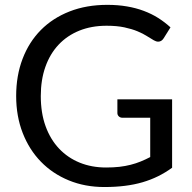

<svg xmlns="http://www.w3.org/2000/svg" viewBox="-20 -744 774 772"><path d="M584 -112.5V-270.5H473Q463.5 -270.5 457.8 -276Q452 -281.5 452 -289.5V-344.5H672V-69.5Q645 -50 615.8 -35.5Q586.5 -21 553.2 -11.2Q520 -1.5 482 3.2Q444 8 399.5 8Q321.5 8 256.5 -18.8Q191.5 -45.5 144.5 -93.8Q97.5 -142 71.2 -209.5Q45 -277 45 -358Q45 -440 70.8 -507.5Q96.5 -575 144.2 -623.2Q192 -671.5 259.8 -698Q327.5 -724.5 411.5 -724.5Q454 -724.5 490.5 -718.2Q527 -712 558.2 -700.2Q589.5 -688.5 616 -671.8Q642.5 -655 665.5 -634L638 -590Q629.5 -576.5 616 -576.5Q608 -576.5 598.5 -582Q586 -589 570.5 -599Q555 -609 532.8 -618.2Q510.5 -627.5 480.2 -634Q450 -640.5 408.5 -640.5Q348 -640.5 299 -620.8Q250 -601 215.5 -564.2Q181 -527.5 162.5 -475.2Q144 -423 144 -358Q144 -290 163.2 -236.8Q182.5 -183.5 217.5 -146.5Q252.5 -109.5 300.5 -90Q348.5 -70.5 406.5 -70.5Q435.5 -70.5 459.8 -73.2Q484 -76 505.5 -81.5Q527 -87 546 -94.8Q565 -102.5 584 -112.5Z"/></svg>

Font: LatoCHI
Style: Regular
Weight: 400
Designer: Lukasz Dziedzic
Foundry: tyPoland Lukasz Dziedzic
Version: Version 1.104